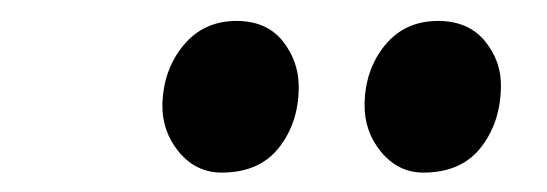

<svg xmlns="http://www.w3.org/2000/svg" viewBox="-20 -784 536 188"><path d="M197 -615Q172 -615 155.2 -635.2Q138.5 -655.5 139 -682Q140 -716 159.8 -739.8Q179.5 -763.5 211.5 -763.5Q241 -763.5 256.8 -743.8Q272.5 -724 272.5 -699Q272.5 -664 253.2 -639.5Q234 -615 197 -615ZM394.5 -615Q370 -615 353.2 -635.2Q336.5 -655.5 337 -682Q337.5 -716 357 -739.8Q376.5 -763.5 409 -763.5Q438.5 -763.5 454.8 -743.8Q471 -724 470.5 -699Q470 -664 450.8 -639.5Q431.5 -615 394.5 -615Z"/></svg>

Font: Merriweather 36pt SemiBold
Style: Italic
Weight: 600
Italic angle: -7.8°
Version: Version 2.101